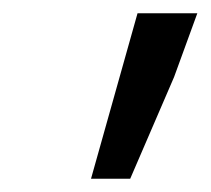

<svg xmlns="http://www.w3.org/2000/svg" viewBox="-20 -710 317 289"><path d="M117 -441 187 -690H277L242 -594L176 -441Z"/></svg>

Font: Source Sans 3 Medium
Style: Italic
Weight: 500
Italic angle: -11°
Designer: Paul D. Hunt
Foundry: Adobe
Version: Version 3.052;hotconv 1.1.0;makeotfexe 2.6.0